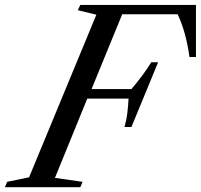

<svg xmlns="http://www.w3.org/2000/svg" viewBox="-86 -782 838 802"><path d="M-65.5 0 -56 -22.5 35.5 -41.5 316.5 -720.5 239 -739.5 249.5 -761.5H732.5V-544H705.5Q698 -597 685.8 -641.2Q673.5 -685.5 656 -722.5H424.5L296.5 -410H463Q487 -438 508 -466.2Q529 -494.5 546 -522H574.5L463 -251.5H434Q442.5 -281 446 -310.8Q449.5 -340.5 451 -370H278.5L143.5 -39L259 -22.5L249.5 0Z"/></svg>

Font: Libre Caslon Text
Style: Italic
Weight: 400
Italic angle: -22.583°
Designer: Pablo Impallari, Rodrigo Fuenzalida, Katja Schimmel
Foundry: Pablo Impallari, Rodrigo Fuenzalida
Version: Version 2.000